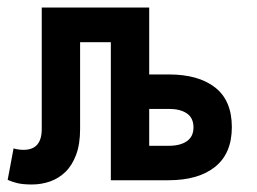

<svg xmlns="http://www.w3.org/2000/svg" viewBox="-110 -475 676 506"><path d="M283.2 -278.8H335Q413.1 -278.8 457 -244.4Q501 -210 501 -140.1Q501 -70.8 457 -35.4Q413.1 0 334 0H182.1V-363.8H101.1V-134.8Q101.1 -95.2 90.6 -67.1Q80.1 -39.1 62.5 -22Q44.9 -4.9 22 3.2Q-1 11.2 -25.9 11.2Q-49.8 11.2 -64.5 7.6Q-79.1 3.9 -89.8 -1L-74.2 -84Q-68.8 -82 -61.5 -81.1Q-54.2 -80.1 -47.9 -80.1Q0 -80.1 0 -134.8V-455.1H283.2ZM399.9 -139.2Q399.9 -164.1 382.6 -176Q365.2 -188 335 -188H283.2V-90.8H335Q365.2 -90.8 382.6 -103Q399.9 -115.2 399.9 -139.2Z"/></svg>

Font: Anonymous Pro
Style: Bold
Weight: 700
Monospace: yes
Designer: Mark Simonson
Version: Version 1.003